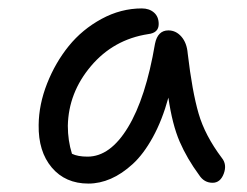

<svg xmlns="http://www.w3.org/2000/svg" viewBox="-20 -728 587 456"><path d="M189.9 -292Q135.3 -292 103 -330.1Q70.8 -368.2 71.8 -431.2Q72.3 -480 91.8 -529.5Q111.3 -579.1 143.3 -618.7Q175.3 -658.2 221.2 -683.1Q267.1 -708 316.9 -708Q334.5 -708 345.7 -698.2Q356.9 -688.5 356.9 -670.9Q356.9 -649.9 332 -647Q249.5 -634.3 196 -571Q142.6 -507.8 141.1 -429.2Q141.1 -394 150.9 -362.8Q164.6 -356 188 -356Q241.7 -356 283.9 -425.5Q326.2 -495.1 348.1 -624Q354.5 -655.8 379.9 -655.8Q397.9 -655.8 410.9 -640.9Q423.8 -626 425.8 -601.1Q436.5 -510.3 451.7 -458.3Q466.8 -406.2 506.8 -353Q519.5 -337.4 511.5 -315.7Q503.4 -293.9 484.9 -293.9Q464.8 -293.9 453.1 -312Q424.3 -351.1 406.7 -391.6Q389.2 -432.1 379.9 -496.1Q365.2 -442.4 343 -402.1Q320.8 -361.8 295.2 -338.4Q269.5 -314.9 243.2 -303.5Q216.8 -292 189.9 -292Z"/></svg>

Font: Shantell Sans Irregular
Style: Regular
Weight: 300
Designer: Stephen Nixon, Anya Danilova, Shantell Martin
Foundry: Arrow Type
Version: Version 1.006;[9816181b4]